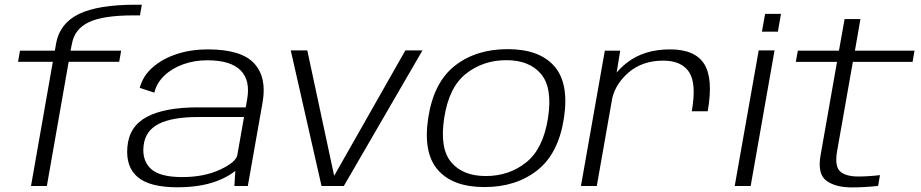

<svg xmlns="http://www.w3.org/2000/svg" viewBox="-20 -810 4009 836"><path d="M115 0 210 -541H58.5L67 -589.5H219L224 -619.5Q239.5 -708 323.2 -748.8Q407 -789.5 570.5 -789.5H597.5L589.5 -743H560.5Q429.5 -743 367 -713.5Q304.5 -684 293 -618.5L287 -589.5H507.5L499 -541H279L184 0Z M1000.5 0 1004.5 -66Q983.5 -48.5 950 -32.5Q870.5 5.5 753 5.5Q632.5 5.5 580 -38.5Q527.5 -82.5 534.5 -168.5Q541.5 -259.5 619.2 -301Q697 -342.5 841.5 -342.5H1050L1056 -377Q1071 -460 1027.5 -503.8Q984 -547.5 882.5 -547.5Q826 -547.5 777 -529.8Q728 -512 695 -480.2Q662 -448.5 652 -406.5L588.5 -427.5Q602 -479.5 645 -517Q688 -554.5 750.2 -574.8Q812.5 -595 884.5 -595Q1030 -595 1086.2 -534.5Q1142.5 -474 1123.5 -365L1059 0ZM1013.5 -135.5 1042.5 -300.5H843Q730 -300.5 671 -270.5Q612 -240.5 605 -174Q598.5 -110.5 637.2 -74.8Q676 -39 773 -39Q869 -39 938.5 -71.5Q1008 -104 1013.5 -135.5Z M1380 0 1246 -590.5H1318L1435 -44.5L1745 -590.5H1819.5L1477 0Z M2089.5 4.5Q1951.5 4.5 1886.5 -70.2Q1821.5 -145 1844.5 -296Q1868 -451 1960.2 -523.5Q2052.5 -596 2190.5 -596Q2328.5 -596 2393.5 -521.8Q2458.5 -447.5 2435.5 -296Q2412 -141.5 2319.5 -68.5Q2227 4.5 2089.5 4.5ZM2095.5 -43.5Q2196 -43.5 2270.5 -102.5Q2345 -161.5 2366 -295.5Q2386.5 -427.5 2335.8 -487.8Q2285 -548 2184.5 -548Q2084 -548 2009.2 -489.2Q1934.5 -430.5 1914 -295.5Q1894 -164 1944.5 -103.8Q1995 -43.5 2095.5 -43.5Z M2992 -325.5Q3013.5 -446 2980.5 -496Q2947.5 -546 2867.5 -546Q2776 -546 2716 -493.5Q2661 -445.5 2646 -383L2578.5 0H2509.5L2613.5 -589.5H2680.5L2665 -494Q2683.5 -516 2708.5 -536Q2783.5 -595 2897.5 -595Q3006.5 -595 3046.5 -531Q3086.5 -467 3061.5 -325.5Z M3179 0 3283.5 -590.5H3352.5L3248.5 0ZM3311.5 -749.5H3380.5L3367 -672H3297.5Z M3689.5 6Q3617 6 3577.8 -23.5Q3538.5 -53 3553 -134.5L3624.5 -540.5H3445L3454 -589.5H3633L3657.5 -727H3726.5L3702.5 -589.5H3962L3953.5 -540.5H3693.5L3625 -152.5Q3613.5 -86.5 3637.8 -64Q3662 -41.5 3717 -41.5Q3761 -41.5 3811.5 -47.5L3803.5 -0.5Q3742.5 6 3689.5 6Z"/></svg>

Font: Anybody ExtraExpanded Light
Style: Italic
Weight: 300
Width: 8
Italic angle: -10°
Designer: Tyler Finck
Foundry: Etcetera Type Company
Version: Version 1.010; ttfautohint (v1.8.3) -l 8 -r 50 -G 200 -x 14 